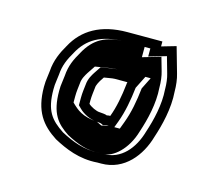

<svg xmlns="http://www.w3.org/2000/svg" viewBox="-61 -768 547 488"><g transform="rotate(15 212.0 -523.5)"><path d="M232 -477H231C228.3 -477 225.7 -476.7 223 -476C218.2 -478.4 209.5 -478.3 204 -479C194.6 -479 179.1 -486.9 173 -493V-502C173 -513.7 174.9 -525.2 176 -536C176 -542.8 181.7 -552.6 185 -558L191 -567L203 -569C210.3 -570.3 215.7 -571 219 -571H252C251.3 -569.7 251 -568 251 -566C247.3 -532.6 241.8 -503.2 232 -477ZM311 -681V-694H219C149.1 -694 104.1 -666.6 79 -620C66.8 -599.1 56 -576.5 54 -547L52 -531C50.7 -523 50 -514.3 50 -505C50 -440.5 74.6 -409.5 114 -384C145.4 -367.1 183.7 -350.4 231 -354H241C302.5 -354 339.7 -404 354 -454C365.5 -488.6 377.4 -535 374 -579C374 -594.9 372 -612 368 -625L349 -692ZM231 -452H249.3L255.4 -468.2C266.2 -497.1 272 -529.5 275.8 -562.7L292.5 -596H219C212.7 -596 206.4 -595 198.7 -593.6L176.2 -589.9L163.9 -571.4C160.4 -565.6 152.1 -553.8 151 -537.3C150.1 -528.5 148 -515.8 148 -502V-482.6L155.3 -475.3C166.6 -464 185.3 -454.8 202.1 -454C214.5 -452.9 213 -453.1 220.1 -449.5C223.5 -450.4 227.3 -452 231 -452ZM286 -647.7 331.8 -661 344 -617.9C347.1 -607.8 349 -593 349 -579V-578C352 -538.9 341.7 -496.1 330.1 -461.4C317 -415.6 286.6 -379 241 -379H230C189.6 -375.9 156.8 -389.5 126.7 -405.5C92.1 -428.3 75 -449 75 -505C75 -513.5 75.5 -519.8 76.7 -527.4L78.9 -544.6C80.5 -569.3 88.7 -587.1 100.8 -607.8C121.7 -646.5 156 -669 219 -669H286ZM270.9 -471.3 263.7 -452H234.7L216.2 -447.4L203.4 -453.8C163.2 -457 149 -469.9 133 -485.8V-502C133 -515.2 134.9 -526 136 -536.9C136.6 -549.7 143.9 -560.8 147.8 -567.2L161.7 -588L192 -593C200.6 -594.6 207.9 -596 219 -596H306.4C301.3 -585.9 295.7 -574.6 291 -565.1C287.2 -530.7 281.6 -499.8 270.9 -471.3ZM318.7 -655.7 271 -641.9V-669H219C170.2 -669 139.1 -653.2 116.7 -611.7C104.6 -590.9 95.8 -572.9 93.9 -545.5L91.8 -528.7C90.5 -521 90 -513.8 90 -505C90 -445.3 109.7 -423.1 141.5 -402.2C172.3 -385.8 198.5 -376.7 228.5 -379H241C264.1 -379 299.9 -406.9 314.7 -458.7C326.3 -493.4 337.1 -537.5 334 -578.4V-579C334 -593.7 332.1 -609.4 328.7 -620.5Z"/></g></svg>

Font: Tape
Style: Regular
Weight: 500
Foundry: Cannot Into Space Fonts
Version: Version 0.97